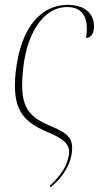

<svg xmlns="http://www.w3.org/2000/svg" viewBox="-20 -562 419 790"><path d="M45 -269C27 -111 75 -61 177 -18C249 12 270 35 263 78C255 122 231 160 184 203L189 208C238 168 267 118 274 76C286 7 261 -13 187 -44C89 -85 58 -129 76 -286C91 -418 154 -533 257 -533C328 -533 346 -477 334 -406C347 -406 361 -415 365 -436C375 -494 340 -542 259 -542C154 -542 67 -458 45 -269Z"/></svg>

Font: Noto Serif Display Condensed Thin
Style: Italic
Weight: 100
Width: 3
Italic angle: -12°
Designer: Monotype Design Team
Foundry: Monotype Imaging Inc.
Version: Version 2.009